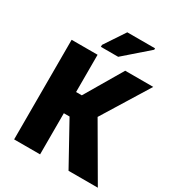

<svg xmlns="http://www.w3.org/2000/svg" viewBox="-214 -1060 1098 1192"><g transform="rotate(30 335.0 -463.5)"><path d="M70 0V-714H256V-447H297L454 -714H655L449 -380L670 0H460L297 -295H256V0ZM249 -767V-781L346 -927H545V-917L373 -767Z"/></g></svg>

Font: Noto Sans SemiCondensed Black
Style: Regular
Weight: 900
Width: 4
Designer: Monotype Design Team
Foundry: Monotype Imaging Inc.
Version: Version 2.013; ttfautohint (v1.8.4.7-5d5b)